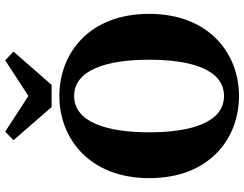

<svg xmlns="http://www.w3.org/2000/svg" viewBox="-121 -804 944 742"><g transform="rotate(-90 351.0 -433.0)"><path d="M351.1 18.6C516.2 18.6 668.4 -98 668.4 -328.5C668.4 -561.6 515.2 -675.6 351.1 -675.6C187 -675.6 33.6 -559.1 33.6 -328.5C33.6 -95.5 186 18.6 351.1 18.6ZM351.1 -39.3C250.5 -39.3 210.7 -162.6 210.7 -328.5C210.7 -493.7 250.5 -618.4 351.1 -618.4C451.7 -618.4 491.2 -493.7 491.2 -328.5C491.2 -162.6 451.7 -39.3 351.1 -39.3ZM213.3 -885 180.2 -852.8 308.3 -705.5H393.9L522.7 -852.8L488.9 -885L307.7 -766.9H394.6L213.3 -885Z"/></g></svg>

Font: Source Serif Variable
Style: Regular
Weight: 389
Designer: Frank Grießhammer
Foundry: Adobe Systems Incorporated
Version: Version 3.001;hotconv 1.0.111;makeotfexe 2.5.65597